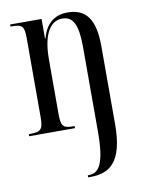

<svg xmlns="http://www.w3.org/2000/svg" viewBox="-87 -606 684 908"><g transform="rotate(-10 254.5 -152.5)"><path d="M262 240H274C365 240 431 197 431 15V-360C431 -489 390 -545 300 -545C232 -545 194 -504 177 -442H175V-536H24V-526H29C81 -526 90 -517 90 -456V-83C90 -20 80 -10 27 -10H21V0H241V-10H236C185 -10 176 -20 176 -81V-341C176 -468 217 -521 271 -521C326 -521 345 -473 345 -370V34C345 187 317 230 267 230H262Z"/></g></svg>

Font: Noto Serif Display ExtraCondensed
Style: Regular
Weight: 400
Width: 2
Designer: Monotype Design Team
Foundry: Monotype Imaging Inc.
Version: Version 2.009